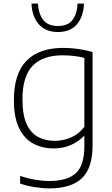

<svg xmlns="http://www.w3.org/2000/svg" viewBox="-20 -814 622 1064"><path d="M254 230Q217 230 172.5 223Q128 216 91.5 203V161Q136 175.5 175.8 182.2Q215.5 189 253.5 189Q352.5 189 400 146Q447.5 103 447.5 -4.5V-59.5H444Q415.5 -29.5 373 -10.5Q330.5 8.5 276.5 8.5Q215.5 8.5 165.8 -17.5Q116 -43.5 86.5 -102.5Q57 -161.5 57 -259.5Q57 -406 126.8 -477.2Q196.5 -548.5 330.5 -548.5Q358.5 -548.5 386.2 -545.8Q414 -543 441 -538Q468 -533 493 -525.5V-9.5Q493 119 433 174.5Q373 230 254 230ZM283.5 -33.5Q329 -33.5 372.8 -52Q416.5 -70.5 447.5 -111V-493Q424.5 -499.5 393.2 -503.5Q362 -507.5 326.5 -507.5Q217.5 -507.5 161 -449.5Q104.5 -391.5 104.5 -264Q104.5 -176 128 -125.8Q151.5 -75.5 192 -54.5Q232.5 -33.5 283.5 -33.5ZM301 -636.5Q232.5 -636.5 195 -679.5Q157.5 -722.5 154.5 -794H190Q194 -736.5 220 -703.2Q246 -670 301 -670Q356.5 -670 381.8 -703.2Q407 -736.5 410 -794H445.5Q442.5 -722 406 -679.2Q369.5 -636.5 301 -636.5Z"/></svg>

Font: Encode Sans SemiExpanded ExtraLight
Style: Regular
Weight: 250
Width: 6
Designer: Multiple Designers
Foundry: Impallari Type
Version: Version 3.002